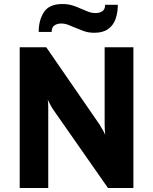

<svg xmlns="http://www.w3.org/2000/svg" viewBox="-20 -935 762 955"><path d="M78 0V-700H210L474.5 -316.5Q479.5 -308.5 489 -292.2Q498.5 -276 503.5 -264.5Q502 -274.5 501.2 -291.5Q500.5 -308.5 500.5 -317V-700H643.5V0H517L247 -386.5Q241.5 -394 232.2 -410.5Q223 -427 217.5 -439.5Q219.5 -426.5 219.8 -411.5Q220 -396.5 220 -386.5V0ZM449 -772Q420.5 -772 397.2 -780.2Q374 -788.5 353 -797.5Q335.5 -805.5 318.5 -811.8Q301.5 -818 284 -818Q265 -818 251 -808.8Q237 -799.5 237 -776H172.5Q172.5 -835.5 198.8 -875.2Q225 -915 291 -915Q319 -915 342 -907.5Q365 -900 385.5 -890.5Q403 -882.5 420.2 -876.2Q437.5 -870 456 -870Q474.5 -870 488.5 -878.8Q502.5 -887.5 503 -911H566Q566 -872.5 555 -841Q544 -809.5 518.2 -790.8Q492.5 -772 449 -772Z"/></svg>

Font: Overpass ExtraBold
Style: Regular
Weight: 800
Designer: Delve Withrington, Dave Bailey, Thomas Jockin
Foundry: Delve Fonts LLC
Version: Version 4.000; ttfautohint (v1.8.3)